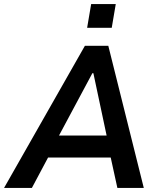

<svg xmlns="http://www.w3.org/2000/svg" viewBox="-43 -932 791 952"><path d="M-23 0 378 -705H494L670 0H539L495 -201L541 -151H157L222 -201L115 0ZM415 -569 233 -229 216 -260H517L492 -230L420 -569ZM389 -794 409 -912H531L511 -794Z"/></svg>

Font: Nunito Sans 7pt SemiCondensed
Style: Bold Italic
Weight: 700
Width: 4
Italic angle: -9°
Designer: Vernon Adams
Foundry: Vernon Adams
Version: Version 3.101;gftools[0.9.27]